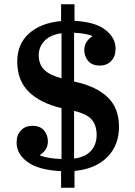

<svg xmlns="http://www.w3.org/2000/svg" viewBox="-20 -800 634 902"><path d="M267 4Q162 -1 110 -38.5Q58 -76 58 -130Q58 -166 78.5 -187.5Q99 -209 132 -209Q169 -209 187 -187Q205 -165 205 -136Q205 -115 195 -99Q185 -83 169 -73V-69Q188 -62 213.5 -58Q239 -54 269 -53V-292Q168 -316 114.5 -369.5Q61 -423 61 -511Q61 -592 115.5 -642Q170 -692 267 -701V-780H330V-702Q427 -697 475 -660Q523 -623 523 -571Q523 -535 502.5 -513.5Q482 -492 449 -492Q412 -492 394 -514Q376 -536 376 -565Q376 -586 386 -602Q396 -618 412 -628V-632Q379 -644 328 -646V-417L337 -415Q434 -393 486.5 -342.5Q539 -292 539 -204Q539 -117 483.5 -61.5Q428 -6 330 3V82H267ZM269 -644Q215 -636 188.5 -607.5Q162 -579 162 -541Q162 -499 186.5 -473.5Q211 -448 269 -432ZM328 -55Q381 -62 407.5 -91.5Q434 -121 434 -166Q434 -211 411 -238Q388 -265 328 -279Z"/></svg>

Font: IBM Plex Serif SmBld
Style: Regular
Weight: 600
Designer: Mike Abbink, Paul van der Laan, Pieter van Rosmalen
Foundry: Bold Monday
Version: Version 3.001